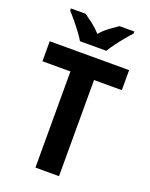

<svg xmlns="http://www.w3.org/2000/svg" viewBox="-170 -1021 864 1109"><g transform="rotate(20 262.5 -467.0)"><path d="M335 0H190V-591H18V-714H506V-591H335ZM182 -774Q170 -795 149.5 -822.5Q129 -850 107 -876.5Q85 -903 68 -921V-934H159Q182 -918 210 -896.5Q238 -875 262 -848Q286 -876 314.5 -897Q343 -918 367 -934H458V-921Q441 -903 419 -876.5Q397 -850 377 -823Q357 -796 344 -774Z"/></g></svg>

Font: Noto Sans Sinhala SemiCondensed
Style: Bold
Weight: 700
Width: 4
Designer: Jelle Bosma - Monotype Design Team
Foundry: Monotype Imaging Inc.
Version: Version 2.006; ttfautohint (v1.8.4.7-5d5b)